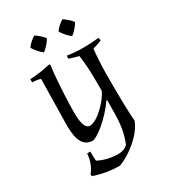

<svg xmlns="http://www.w3.org/2000/svg" viewBox="-212 -774 967 1092"><g transform="rotate(-30 271.0 -227.5)"><path d="M183 -485C136 -474 98 -468 50 -466V-445C65 -445 89 -442 104 -437L99 -156C97 -71 105 15 187 15C247 -6 330 -93 365 -146L369 -145C369 -7 368 43 335 129C316 147 296 153 270 153C229 153 178 142 142 122C140 100 140 83 140 61H119C116 101 103 142 77 173V186C127 205 191 215 245 215C320 189 419 110 446 34C440 -27 439 -143 439 -196V-280C439 -329 444 -407 448 -437C465 -441 491 -450 507 -457L504 -476C470 -472 436 -470 402 -470C367 -470 332 -473 297 -478L295 -459C312 -453 341 -444 358 -440C367 -368 369 -336 369 -207C351 -159 264 -67 213 -67C170 -67 170 -150 171 -201C173 -306 182 -431 190 -481ZM248 -620C238 -637 208 -661 194 -670C177 -661 149 -637 140 -620C149 -603 177 -570 194 -559C211 -570 239 -603 248 -620ZM433 -620C423 -637 393 -661 379 -670C362 -661 334 -637 325 -620C334 -603 362 -570 379 -559C396 -570 424 -603 433 -620Z"/></g></svg>

Font: Almendra
Style: Regular
Weight: 400
Designer: Ana Sanfelippo
Foundry: Ana Sanfelippo
Version: Version 1.003